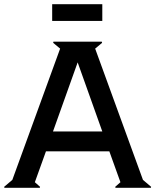

<svg xmlns="http://www.w3.org/2000/svg" viewBox="-20 -900 744 920"><path d="M230 -799.8V-879.9H470.2V-799.8ZM704.1 -4.9 703.1 0H533.2L532.2 -4.9L557.1 -26.9L503.9 -174.8H200.2L147 -26.9L171.9 -4.9L170.9 0H1L0 -4.9L39.1 -38.1L268.1 -667L234.9 -694.8L235.8 -700.2H467.8L469.2 -694.8L436 -667L665 -38.1ZM352.1 -601.1 233.9 -270H470.2Z"/></svg>

Font: Tiffany Gothic CC
Style: Regular
Weight: 400
Designer: indestructible type*
Foundry: Cowboy Collective
Version: Version 1.000